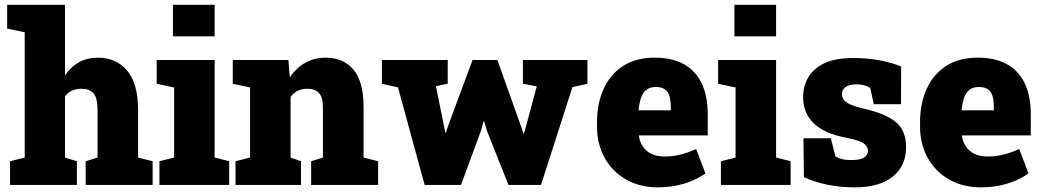

<svg xmlns="http://www.w3.org/2000/svg" viewBox="-20 -782 4413 812"><path d="M254.9 -115.7 305.2 -100.1V0H22.5V-100.1L84.5 -115.7V-645.5L10.3 -661.1V-761.7H254.9V-462.9Q278.3 -498.5 313.5 -518.3Q348.6 -538.1 395 -538.1Q471.2 -538.1 517.6 -483.6Q564 -429.2 564 -315.4V-115.7L625.5 -100.1V0H342.3V-100.1L392.6 -115.7V-316.4Q392.6 -368.2 375.2 -387.5Q357.9 -406.7 325.2 -406.7Q302.7 -406.7 284.7 -398.9Q266.6 -391.1 254.9 -374Z M711.4 -628.4V-761.7H887.7V-628.4ZM887.7 -528.3V-115.7L949.2 -100.1V0H654.3V-100.1L716.3 -115.7V-412.1L642.6 -427.7V-528.3Z M1209 -115.7 1252.9 -100.1V0H976.1V-100.1L1037.6 -115.7V-412.1L964.4 -427.7V-528.3H1199.7L1205.6 -454.6Q1231.9 -494.1 1270.3 -516.1Q1308.6 -538.1 1357.4 -538.1Q1431.6 -538.1 1474.6 -487.8Q1517.6 -437.5 1517.6 -328.1V-115.7L1579.1 -100.1V0H1295.9V-100.1L1345.7 -115.7V-328.6Q1345.7 -371.1 1328.6 -388.9Q1311.5 -406.7 1279.8 -406.7Q1234.4 -406.7 1209 -372.6Z M2027.8 -268.6H2024.9L2013.2 -226.6L1929.7 0H1775.9L1663.1 -412.6L1595.2 -427.7V-528.3H1873.5V-428.2L1823.7 -417.5L1857.9 -248L1863.3 -221.2H1866.2L1874.5 -248L1978.5 -528.3H2083.5L2186 -240.7L2193.4 -217.3H2196.3L2202.6 -240.7L2250 -416.5L2191.4 -428.2V-528.3H2464.4V-427.7L2400.9 -413.6L2268.1 0H2130.4L2040 -227.1Z M2762.2 10.3Q2685.1 10.3 2627 -23.4Q2569.3 -56.6 2537.1 -114.7Q2504.9 -172.9 2504.9 -246.1V-264.2Q2504.9 -345.2 2533.2 -406.7Q2561.5 -468.8 2616.2 -503.7Q2670.9 -538.6 2750.5 -538.1Q2821.8 -538.1 2872.1 -510.7Q2973.1 -453.6 2973.1 -297.9V-209.5H2682.6L2682.1 -206.1Q2685.5 -181.6 2699.2 -162.1Q2711.9 -142.6 2734.9 -131.3Q2757.8 -120.1 2791.5 -120.1Q2856 -120.1 2924.3 -151.9L2963.4 -48.3Q2927.7 -22.9 2876.5 -6.3Q2825.2 10.3 2762.2 10.3ZM2680.7 -317.9 2682.6 -315.4H2816.9V-328.1Q2816.9 -355.5 2811.5 -375.5Q2799.8 -414.1 2754.4 -414.1Q2728.5 -414.1 2713.4 -401.9Q2698.2 -389.6 2690.9 -367.7Q2683.6 -345.7 2680.7 -317.9Z M3085.9 -628.4V-761.7H3262.2V-628.4ZM3262.2 -528.3V-115.7L3323.7 -100.1V0H3028.8V-100.1L3090.8 -115.7V-412.1L3017.1 -427.7V-528.3Z M3593.8 10.3Q3531.2 10.3 3477.3 -1.2Q3423.3 -12.7 3379.9 -32.7L3377.9 -197.3H3493.7L3513.2 -120.6Q3523.4 -114.3 3539.6 -109.6Q3555.7 -105 3578.1 -105Q3619.6 -105 3635.3 -116.2Q3650.9 -127.4 3650.9 -144.5Q3650.9 -161.6 3633.3 -175.3Q3615.7 -188.5 3557.1 -199.7Q3464.4 -217.8 3420.4 -261.5Q3376.5 -305.2 3376.5 -370.6Q3376.5 -415.5 3397 -452.6Q3417.5 -490.2 3464.1 -513.4Q3510.7 -536.6 3588.9 -536.6Q3648.4 -536.6 3702.4 -526.4Q3756.3 -516.1 3791 -500.5L3790.5 -341.3H3675.3L3660.6 -409.7Q3637.7 -425.3 3603.5 -425.3Q3570.8 -425.3 3555.7 -413.6Q3540.5 -401.9 3540.5 -383.3Q3540.5 -373 3547.4 -361.8Q3554.7 -349.6 3577.1 -339.8Q3599.6 -330.1 3630.4 -323.2Q3720.7 -303.2 3766.4 -267.6Q3812 -231.9 3812 -159.2Q3812 -81.1 3756.1 -35.4Q3700.2 10.3 3593.8 10.3Z M4128.4 10.3Q4051.3 10.3 3993.2 -23.4Q3935.5 -56.6 3903.3 -114.7Q3871.1 -172.9 3871.1 -246.1V-264.2Q3871.1 -345.2 3899.4 -406.7Q3927.7 -468.8 3982.4 -503.7Q4037.1 -538.6 4116.7 -538.1Q4188 -538.1 4238.3 -510.7Q4339.4 -453.6 4339.4 -297.9V-209.5H4048.8L4048.3 -206.1Q4051.8 -181.6 4065.4 -162.1Q4078.1 -142.6 4101.1 -131.3Q4124 -120.1 4157.7 -120.1Q4222.2 -120.1 4290.5 -151.9L4329.6 -48.3Q4293.9 -22.9 4242.7 -6.3Q4191.4 10.3 4128.4 10.3ZM4046.9 -317.9 4048.8 -315.4H4183.1V-328.1Q4183.1 -355.5 4177.7 -375.5Q4166 -414.1 4120.6 -414.1Q4094.7 -414.1 4079.6 -401.9Q4064.5 -389.6 4057.1 -367.7Q4049.8 -345.7 4046.9 -317.9Z"/></svg>

Font: Suwannaphum Black
Style: Regular
Weight: 900
Designer: Danh Hong
Version: Version 8.002; ttfautohint (v1.8.3)